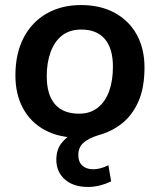

<svg xmlns="http://www.w3.org/2000/svg" viewBox="-20 -538 632 760"><path d="M328 202Q270 202 236.5 172Q203 142 203 95Q203 55 223 29Q243 3 275 -13L290 7Q213 7 157 -23.5Q101 -54 71 -109.5Q41 -165 41 -240Q41 -325 73 -387.5Q105 -450 164 -484Q223 -518 301 -518Q378 -518 434.5 -487Q491 -456 521.5 -400.5Q552 -345 552 -271Q552 -191 528 -136.5Q504 -82 463 -49.5Q422 -17 370 -3Q331 9 310.5 27Q290 45 290 76Q290 103 306 117.5Q322 132 349 132Q361 132 376 128.5Q391 125 409 116L420 180Q399 190 376 196Q353 202 328 202ZM293 -88Q338 -88 368 -112.5Q398 -137 412.5 -178.5Q427 -220 427 -274Q427 -346 395 -383.5Q363 -421 302 -421Q255 -421 225 -397Q195 -373 180 -331Q165 -289 165 -237Q165 -163 197.5 -125.5Q230 -88 293 -88Z"/></svg>

Font: Muli
Style: Bold Italic
Weight: 700
Italic angle: -4.541°
Designer: Vernon Adams
Foundry: Vernon Adams
Version: Version 2.100; ttfautohint (v1.8.1.43-b0c9)